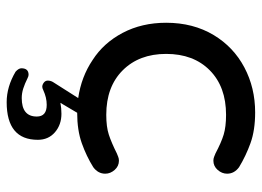

<svg xmlns="http://www.w3.org/2000/svg" viewBox="-122 -456 766 561"><g transform="rotate(90 260.5 -175.0)"><path d="M278 188Q233 188 189 162Q179 153 179 145Q179 124 198 124Q202 124 208 127Q224 135 238 139.5Q252 144 266 144Q320 144 320 100Q320 71 286 71Q275 71 264.5 73.5Q254 76 243 81Q237 84 233 84Q227 84 221 79.5Q215 75 215 68Q215 60 219 53L266 -21Q204 -30 155 -63Q105 -95 75.5 -151Q46 -207 46 -278Q46 -357 82 -417Q117 -475 176.5 -506.5Q236 -538 308 -538Q360 -538 397.5 -524.5Q435 -511 468 -491Q487 -477 487 -456Q487 -441 476 -428.5Q465 -416 449 -416Q443 -416 438 -418Q433 -420 428 -422Q396 -439 373 -446Q350 -453 315 -453Q233 -453 185 -405.5Q137 -358 137 -278Q137 -199 185 -151Q233 -103 315 -103Q350 -103 373 -110.5Q396 -118 428 -134Q433 -136 438 -138Q443 -140 449 -140Q465 -140 476 -127.5Q487 -115 487 -100Q487 -79 468 -65Q436 -45 398 -31.5Q360 -18 309 -18L280 31Q295 28 312 28Q344 28 366 47Q388 66 388 97Q388 188 278 188Z"/></g></svg>

Font: Huninn
Style: Regular
Weight: 400
Designer: justfont
Foundry: justfont
Version: Version 1.003